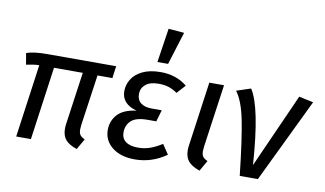

<svg xmlns="http://www.w3.org/2000/svg" viewBox="-80 -982 1980 1169"><g transform="rotate(10 909.5 -397.5)"><path d="M453 -138Q451 -116 451 -110Q451 -88 459.5 -76Q468 -64 489 -55L451 11Q402 -5 380.5 -30.5Q359 -56 359 -99Q359 -115 362 -134L407 -452H229L166 0H75L138 -452Q103 -451 58 -441L46 -511Q90 -527 175 -527H600L590 -452H498Z M617 -137Q617 -192 653 -232Q689 -272 769 -282Q675 -308 675 -387Q675 -425 696 -460Q717 -495 762 -517Q807 -539 874 -539Q971 -539 1038 -484L990 -431Q964 -449 937.5 -458Q911 -467 874 -467Q821 -467 793.5 -444Q766 -421 766 -385Q766 -349 790 -330Q814 -311 858 -311H920L899 -239H846Q774 -239 744 -211Q714 -183 714 -138Q714 -102 740 -82Q766 -62 817 -62Q855 -62 888.5 -73.5Q922 -85 964 -111L1004 -51Q915 12 809 12Q722 12 669.5 -29.5Q617 -71 617 -137ZM972 -799 909 -596H843L875 -807Z M1212 -138Q1210 -116 1210 -110Q1210 -88 1218.5 -76Q1227 -64 1248 -55L1210 11Q1161 -6 1139.5 -31.5Q1118 -57 1118 -100Q1118 -116 1121 -134L1176 -527H1267Z M1525 -79 1730 -538 1819 -519 1569 0H1457Q1432 -226 1409 -339.5Q1386 -453 1345 -507L1433 -536Q1501 -433 1525 -79Z"/></g></svg>

Font: Fira Sans
Style: Italic
Weight: 400
Italic angle: -8°
Designer: bBox Type GmbH & Carrois Corporate GbR & Edenspiekermann AG
Foundry: bBox Type GmbH & Carrois Corporate GbR & Edenspiekermann AG
Version: Version 4.301